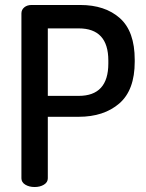

<svg xmlns="http://www.w3.org/2000/svg" viewBox="-20 -751 585 771"><path d="M66 -35V-697Q66 -712 77.5 -721.5Q89 -731 107 -731H302Q402 -731 461.5 -678Q521 -625 521 -511V-503Q521 -389 459 -335.5Q397 -282 296 -282H172V-35Q172 -19 156.5 -9.5Q141 0 119 0Q97 0 81.5 -9.5Q66 -19 66 -35ZM296 -637H172V-366H296Q415 -366 415 -496V-508Q415 -637 296 -637Z"/></svg>

Font: AkaAcidDosis
Style: SemiBold
Weight: 600
Designer: Edgar Tolentino, Pablo Impallari, Igino Marini, Cyberella
Foundry: Edgar Tolentino, Pablo Impallari, Igino Marini, Cyberella
Version: Version 1.007